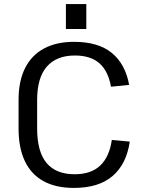

<svg xmlns="http://www.w3.org/2000/svg" viewBox="-20 -913 709 941"><path d="M342 8Q254 8 193.5 -25Q133 -58 102 -123Q71 -188 71 -283V-424Q71 -515 102.5 -578.5Q134 -642 195 -675Q256 -708 343 -708Q461 -708 527.5 -654Q594 -600 613 -497L524 -488Q510 -566 466.5 -603.5Q423 -641 347 -641Q257 -641 209.5 -586.5Q162 -532 162 -423V-283Q162 -170 208 -114.5Q254 -59 346 -59Q426 -59 471 -101.5Q516 -144 528 -227L616 -219Q600 -109 532 -50.5Q464 8 342 8ZM403 -893V-771H303V-893Z"/></svg>

Font: Pathway Extreme 72pt Medium
Style: Regular
Weight: 500
Designer: Eduardo Rodriguez Tunni
Foundry: Eduardo Rodriguez Tunni
Version: Version 1.001;gftools[0.9.26]